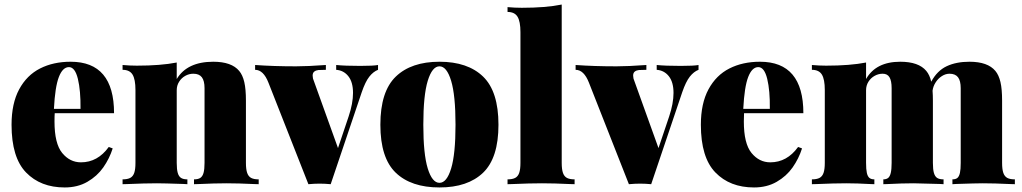

<svg xmlns="http://www.w3.org/2000/svg" viewBox="-20 -802 4451 836"><path d="M453.6 -162.1 470.7 -155.8Q456.5 -111.3 429.7 -73Q402.8 -34.7 360.4 -10.3Q317.9 14.2 261.7 14.2Q156.7 14.2 93.5 -51Q30.3 -116.2 30.3 -258.8Q30.3 -351.6 63.5 -413.1Q96.7 -474.6 154.5 -503.9Q212.4 -533.2 287.6 -533.2Q476.6 -533.2 476.6 -309.1H218.3Q217.3 -297.4 217.3 -272.9Q217.3 -176.8 250.7 -136Q284.2 -95.2 332.5 -95.2Q405.3 -95.2 453.6 -162.1ZM214.8 -328.1H330.6Q331.5 -407.7 319.1 -458.7Q306.6 -509.8 280.3 -509.8Q252.9 -509.8 236.3 -466.8Q219.7 -423.8 214.8 -328.1Z M1021.5 -493.2Q1036.6 -475.1 1043.7 -444.6Q1050.8 -414.1 1050.8 -363.8V-92.8Q1050.8 -64.9 1056.2 -49.3Q1061.5 -33.7 1073.5 -27.3Q1085.4 -21 1106.4 -21V0L1088.4 -0.5Q1016.6 -3.9 966.8 -3.9Q914.6 -3.9 842.8 -0.5L824.7 0V-21Q842.3 -21 852.1 -27.3Q861.8 -33.7 866.2 -49.1Q870.6 -64.5 870.6 -92.8V-418Q870.6 -450.2 858.9 -465.6Q847.2 -481 821.8 -481Q803.2 -481 786.6 -471.7Q770 -462.4 759.8 -446Q749.5 -429.7 749.5 -409.2V-92.8Q749.5 -64.9 753.9 -49.3Q758.3 -33.7 768.3 -27.3Q778.3 -21 795.9 -21V0Q792 0 778.3 -1Q691.9 -3.9 663.6 -3.9Q610.8 -3.9 533.2 -0.5L513.7 0V-21Q534.7 -21 546.9 -27.3Q559.1 -33.7 564.5 -49.3Q569.8 -64.9 569.8 -92.8V-410.2Q569.8 -456.5 557.1 -477.3Q544.4 -498 513.7 -498V-519Q545.4 -516.1 575.7 -516.1Q679.7 -516.1 749.5 -529.8V-458Q794.9 -533.2 908.7 -533.2Q988.3 -533.2 1021.5 -493.2Z M1626 -519V-498Q1605.5 -490.2 1588.1 -468.3Q1570.8 -446.3 1555.2 -400.9L1419.9 0Q1394 -2.4 1371.6 -2.4Q1349.6 -2.4 1322.8 0L1148.9 -441.9Q1127 -498 1090.8 -498V-519Q1170.9 -513.2 1269 -513.2Q1318.8 -513.2 1398.9 -519V-498Q1377.4 -498 1366.7 -497.1Q1356 -496.1 1348.6 -490.5Q1341.3 -484.9 1341.3 -472.7Q1341.3 -467.3 1342.8 -460L1451.7 -157.2L1498 -294.9Q1517.1 -351.6 1517.1 -397.5Q1517.1 -444.3 1496.8 -470Q1476.6 -495.6 1443.8 -498V-519Q1481.4 -515.1 1548.8 -515.1Q1606 -515.1 1626 -519Z M2150.4 -258.8Q2150.4 -114.3 2083.5 -50Q2016.6 14.2 1893.6 14.2Q1770 14.2 1703.1 -50Q1636.2 -114.3 1636.2 -258.8Q1636.2 -403.8 1703.4 -468.5Q1770.5 -533.2 1893.6 -533.2Q2016.6 -533.2 2083.5 -468.5Q2150.4 -403.8 2150.4 -258.8ZM1823.2 -258.8Q1823.2 -130.9 1842.5 -68.4Q1861.8 -5.9 1893.6 -5.9Q1925.3 -5.9 1944.3 -68.4Q1963.4 -130.9 1963.4 -258.8Q1963.4 -387.2 1944.3 -450.2Q1925.3 -513.2 1893.6 -513.2Q1861.8 -513.2 1842.5 -450.2Q1823.2 -387.2 1823.2 -258.8Z M2481.9 -21V0L2463.9 -0.5Q2392.1 -3.9 2339.8 -3.9Q2287.1 -3.9 2209.5 -0.5L2189.9 0V-21Q2210.9 -21 2223.1 -27.3Q2235.4 -33.7 2240.7 -49.3Q2246.1 -64.9 2246.1 -92.8V-662.1Q2246.1 -708.5 2233.4 -729.2Q2220.7 -750 2189.9 -750V-771Q2221.2 -768.1 2252 -768.1Q2356.9 -768.1 2425.8 -782.2V-92.8Q2425.8 -64.9 2431.2 -49.3Q2436.5 -33.7 2448.7 -27.3Q2460.9 -21 2481.9 -21Z M3021.5 -519V-498Q3001 -490.2 2983.6 -468.3Q2966.3 -446.3 2950.7 -400.9L2815.4 0Q2789.6 -2.4 2767.1 -2.4Q2745.1 -2.4 2718.3 0L2544.4 -441.9Q2522.5 -498 2486.3 -498V-519Q2566.4 -513.2 2664.6 -513.2Q2714.4 -513.2 2794.4 -519V-498Q2772.9 -498 2762.2 -497.1Q2751.5 -496.1 2744.1 -490.5Q2736.8 -484.9 2736.8 -472.7Q2736.8 -467.3 2738.3 -460L2847.2 -157.2L2893.6 -294.9Q2912.6 -351.6 2912.6 -397.5Q2912.6 -444.3 2892.3 -470Q2872.1 -495.6 2839.4 -498V-519Q2877 -515.1 2944.3 -515.1Q3001.5 -515.1 3021.5 -519Z M3455.1 -162.1 3472.2 -155.8Q3458 -111.3 3431.2 -73Q3404.3 -34.7 3361.8 -10.3Q3319.3 14.2 3263.2 14.2Q3158.2 14.2 3095 -51Q3031.7 -116.2 3031.7 -258.8Q3031.7 -351.6 3064.9 -413.1Q3098.1 -474.6 3156 -503.9Q3213.9 -533.2 3289.1 -533.2Q3478 -533.2 3478 -309.1H3219.7Q3218.8 -297.4 3218.8 -272.9Q3218.8 -176.8 3252.2 -136Q3285.6 -95.2 3334 -95.2Q3406.7 -95.2 3455.1 -162.1ZM3216.3 -328.1H3332Q3333 -407.7 3320.6 -458.7Q3308.1 -509.8 3281.7 -509.8Q3254.4 -509.8 3237.8 -466.8Q3221.2 -423.8 3216.3 -328.1Z M4398.9 -21V0L4380.9 -0.5Q4309.1 -3.9 4259.3 -3.9Q4231 -3.9 4144.5 -1Q4130.9 0 4127 0V-21Q4141.1 -21 4148.7 -27.3Q4156.2 -33.7 4159.7 -49.1Q4163.1 -64.5 4163.1 -92.8V-418Q4163.1 -450.2 4151.4 -465.6Q4139.6 -481 4114.3 -481Q4097.2 -481 4081.1 -470.7Q4064.9 -460.4 4054 -443.4Q4043 -426.3 4040.5 -407.2Q4042 -388.2 4042 -363.8V-92.8Q4042 -64.5 4046.4 -49.1Q4050.8 -33.7 4060.5 -27.3Q4070.3 -21 4088.4 -21V0Q4084.5 0 4070.8 -1Q3982.9 -3.9 3958 -3.9Q3908.7 -3.9 3842.8 -0.5L3826.2 0V-21Q3839.4 -21 3847.2 -27.3Q3855 -33.7 3858.6 -49.3Q3862.3 -64.9 3862.3 -92.8V-418Q3862.3 -450.2 3853 -465.6Q3843.8 -481 3823.2 -481Q3804.7 -481 3788.1 -471.7Q3771.5 -462.4 3761.2 -446Q3751 -429.7 3751 -409.2V-92.8Q3751 -64.5 3754.4 -49.1Q3757.8 -33.7 3765.6 -27.3Q3773.4 -21 3787.1 -21V0L3772 -0.5Q3710.4 -3.9 3665 -3.9Q3612.3 -3.9 3534.7 -0.5L3515.1 0V-21Q3536.1 -21 3548.3 -27.3Q3560.5 -33.7 3565.9 -49.3Q3571.3 -64.9 3571.3 -92.8V-410.2Q3571.3 -456.5 3558.6 -477.3Q3545.9 -498 3515.1 -498V-519Q3546.4 -516.1 3577.1 -516.1Q3681.2 -516.1 3751 -529.8V-458Q3793.9 -533.2 3899.9 -533.2Q3980 -533.2 4013.2 -493.2Q4028.3 -475.1 4034.7 -446.3Q4060.5 -494.1 4102.1 -513.7Q4143.6 -533.2 4201.2 -533.2Q4280.8 -533.2 4314 -493.2Q4329.1 -475.1 4336.2 -444.6Q4343.3 -414.1 4343.3 -363.8V-92.8Q4343.3 -64.9 4348.6 -49.3Q4354 -33.7 4366 -27.3Q4377.9 -21 4398.9 -21Z"/></svg>

Font: TypoPRO Playfair Display
Style: Regular
Weight: 900
Designer: Claus Eggers Sørensen
Foundry: Claus Eggers Sørensen
Version: Version 1.004;PS 001.004;hotconv 1.0.70;makeotf.lib2.5.58329